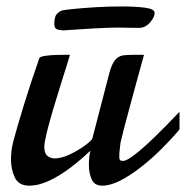

<svg xmlns="http://www.w3.org/2000/svg" viewBox="-20 -565 580 599"><path d="M71.3 14.2Q38.1 14.2 26.1 -11.5Q14.2 -37.1 14.2 -67.9Q14.2 -82 16.1 -96.4Q18.1 -110.8 21 -122.1Q33.2 -168 54.4 -237.1Q75.7 -306.2 102.1 -381.8Q103 -388.2 119.9 -390.6Q136.7 -393.1 155.5 -393.6Q174.3 -394 181.2 -394H198.2Q198.2 -392.6 190.2 -367.2Q182.1 -341.8 170.2 -303.7Q158.2 -265.6 146.2 -225.3Q134.3 -185.1 126.2 -152.6Q118.2 -120.1 118.2 -106.9Q118.2 -86.9 127.7 -78.9Q137.2 -70.8 150.9 -70.8Q171.4 -70.8 197.3 -83Q223.1 -95.2 243.7 -110.1Q264.2 -125 268.1 -132.8L320.8 -335.9Q329.1 -366.7 339.8 -378.7Q350.6 -390.6 364.7 -392.3Q378.9 -394 396 -394H429.2Q429.2 -394 422.9 -370.8Q416.5 -347.7 406.7 -312Q397 -276.4 386.5 -237.8Q376 -199.2 367.7 -167.2Q359.4 -135.3 356 -120.1Q355.5 -113.3 353.8 -101.1Q352.1 -88.9 352.1 -76.2Q352.1 -69.3 354 -66.2Q356 -63 364.3 -63Q375 -63 400.9 -83Q426.8 -103 462.9 -137.9Q499 -172.9 540 -216.3V-161.1Q514.6 -130.9 483.4 -99.9Q452.1 -68.8 418.9 -43Q385.7 -17.1 355 -1.5Q324.2 14.2 299.3 14.2Q274.4 14.2 265.9 -5.6Q257.3 -25.4 257.3 -49.8Q257.3 -76.7 262.2 -95.2Q233.9 -67.9 200.9 -42.7Q168 -17.6 134.5 -1.7Q101.1 14.2 71.3 14.2ZM177.2 -470.2Q173.8 -470.2 161.6 -472.4Q149.4 -474.6 149.4 -490.2Q149.4 -513.2 157.5 -521.5Q165.5 -529.8 173.3 -532.2Q180.7 -534.2 209.5 -537.1Q238.3 -540 278.6 -542.5Q318.8 -544.9 360.4 -544.9Q401.9 -544.9 432.1 -541Q462.4 -537.1 462.4 -524.9Q462.4 -511.2 447.8 -494.6Q433.1 -478 413.6 -478Q396.5 -478 379.2 -478.5Q361.8 -479 346.2 -479Q335.4 -479 320.1 -478.5Q304.7 -478 272.2 -476.3Q239.7 -474.6 177.2 -470.2Z"/></svg>

Font: Norican
Style: Regular
Weight: 400
Designer: Vernon Adams
Foundry: Vernon Adams
Version: Version 1.100; ttfautohint (v1.8.4.7-5d5b);gftools[0.9.33]